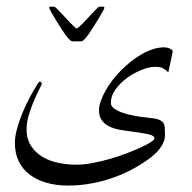

<svg xmlns="http://www.w3.org/2000/svg" viewBox="-20 -456 592 592"><path d="M499 -232.9Q490.7 -240.7 482.7 -245.4Q474.6 -250 458 -250Q440.4 -250 417 -240.7Q393.6 -231.4 372.3 -216.1Q351.1 -200.7 336.4 -180.7Q321.8 -160.6 321.8 -139.2Q321.8 -128.4 332.8 -120.8Q343.8 -113.3 358.6 -108.2Q373.5 -103 388.4 -100.3Q403.3 -97.7 411.1 -96.2Q423.8 -94.2 434.8 -93.3Q445.8 -92.3 454.8 -90.8Q463.9 -89.4 470.7 -86.7Q477.5 -84 481.9 -79.1Q487.3 -73.7 488 -63Q488.8 -52.2 488.8 -38.1Q488.8 -22.5 477.5 -4.9Q466.3 12.7 448.2 26.9Q425.3 44.9 396.5 61.3Q367.7 77.6 334.5 89.8Q301.3 102.1 264.6 109.1Q228 116.2 189.9 116.2Q153.3 116.2 123 107.4Q92.8 98.6 71 82Q49.3 65.4 37.6 41Q25.9 16.6 25.9 -15.1Q25.9 -33.2 31.2 -54.2Q36.6 -75.2 44.7 -96.2Q52.7 -117.2 62.3 -136.7Q71.8 -156.2 80.3 -171.1Q88.9 -186 94.5 -195.1Q100.1 -204.1 101.1 -204.1Q108.9 -204.1 108.9 -198.2Q108.9 -195.8 101.6 -181.6Q94.2 -167.5 85.4 -147.2Q76.7 -127 69.3 -103.3Q62 -79.6 62 -58.1Q62 -26.4 76.4 -5.1Q90.8 16.1 113 28.8Q135.3 41.5 162.6 46.6Q189.9 51.8 215.8 51.8Q237.8 51.8 264.2 46.9Q290.5 42 317.4 34.4Q344.2 26.9 369.1 17.3Q394 7.8 413.3 -1Q432.6 -9.8 444.3 -17.3Q456.1 -24.9 456.1 -28.8Q456.1 -33.2 452.6 -36.1Q449.2 -39.1 439.5 -41.5Q429.7 -43.9 411.1 -46.9Q392.6 -49.8 362.8 -53.7Q350.1 -55.2 336.4 -58.8Q322.8 -62.5 311.3 -69.3Q299.8 -76.2 292.5 -87.4Q285.2 -98.6 285.2 -115.2Q285.2 -128.4 290.5 -143.8Q295.9 -159.2 304.9 -175.5Q314 -191.9 326.4 -208.3Q338.9 -224.6 353.5 -239.3Q368.7 -254.4 385 -267.3Q401.4 -280.3 418.5 -289.8Q435.5 -299.3 452.6 -304.7Q469.7 -310.1 486.8 -310.1Q489.3 -310.1 493.7 -309.3Q498 -308.6 502.2 -306.9Q506.3 -305.2 509.5 -302.7Q512.7 -300.3 512.7 -296.9ZM301.8 -431.6Q301.8 -429.7 295.7 -418.7Q289.6 -407.7 280.8 -393.3Q272 -378.9 262.2 -363.8Q252.4 -348.6 244.6 -339.4Q240.7 -335 237.1 -331.8Q233.4 -328.6 230.5 -328.6H203.1Q200.2 -328.6 196.5 -331.8Q192.9 -335 189 -339.4Q181.2 -348.6 171.4 -363.8Q161.6 -378.9 152.8 -393.3Q144 -407.7 137.9 -418.7Q131.8 -429.7 131.8 -431.6Q131.8 -435.5 134.8 -435.5H147Q148.4 -435.5 153.8 -430.7Q159.2 -425.8 166.3 -418.2Q173.3 -410.6 181.4 -401.9Q189.5 -393.1 196.8 -385.5Q204.1 -377.9 209.5 -373Q214.8 -368.2 216.8 -368.2Q218.3 -368.2 223.9 -373Q229.5 -377.9 236.8 -385.5Q244.1 -393.1 252.2 -401.9Q260.3 -410.6 267.3 -418.2Q274.4 -425.8 279.8 -430.7Q285.2 -435.5 286.6 -435.5H298.8Q301.8 -435.5 301.8 -431.6Z"/></svg>

Font: Scheherazade Rohingya
Style: Regular
Weight: 400
Designer: SIL International
Foundry: SIL International
Version: Version 2.000 (build 440/429)